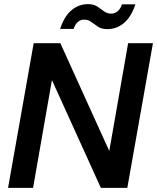

<svg xmlns="http://www.w3.org/2000/svg" viewBox="-20 -909 760 929"><path d="M19 0 143 -700H272L508 -180H509L600 -700H720L596 0H468L232 -520H231L140 0ZM271 -769Q291 -831 326.5 -860Q362 -889 405 -889Q433 -889 450.5 -877.5Q468 -866 483 -854.5Q498 -843 519 -843Q535 -843 549 -854.5Q563 -866 570 -888H635Q615 -827 579.5 -797.5Q544 -768 500 -768Q472 -768 454.5 -779.5Q437 -791 422 -802.5Q407 -814 387 -814Q370 -814 357 -803Q344 -792 336 -769Z"/></svg>

Font: DM Sans 28pt SemiBold
Style: Italic
Weight: 600
Italic angle: -10°
Version: Version 4.004;gftools[0.9.30]